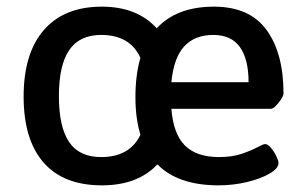

<svg xmlns="http://www.w3.org/2000/svg" viewBox="-20 -550 915 577"><path d="M286 7Q171 7 111 -61.5Q51 -130 51 -260Q51 -390 112 -460Q173 -530 286 -530Q392 -530 451 -465Q511 -530 623 -530Q730 -530 781 -460Q832 -390 832 -269Q832 -263 825 -252Q818 -241 809 -232Q800 -223 794 -223H495Q501 -147 536 -112.5Q571 -78 638 -78Q678 -78 707 -88Q736 -98 753.5 -107.5Q771 -117 777 -117Q785 -117 794.5 -105.5Q804 -94 810.5 -80.5Q817 -67 817 -60Q817 -44 790.5 -28.5Q764 -13 722.5 -3Q681 7 637 7Q515 7 453 -56Q394 7 286 7ZM284 -78Q370 -78 402 -145Q387 -194 387 -258Q387 -325 402 -376Q371 -445 284 -445Q219 -445 188 -399.5Q157 -354 157 -261Q157 -169 187.5 -123.5Q218 -78 284 -78ZM495 -303H727Q727 -372 701 -408.5Q675 -445 621 -445Q565 -445 533.5 -410.5Q502 -376 495 -303Z"/></svg>

Font: Asap Medium
Style: Regular
Weight: 500
Designer: Pablo Cosgaya
Foundry: Omnibus-Type
Version: Version 3.001; ttfautohint (v1.8.3)